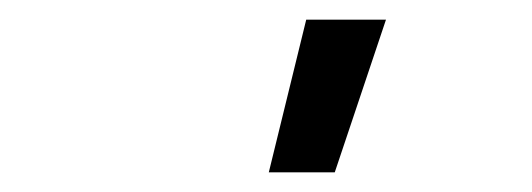

<svg xmlns="http://www.w3.org/2000/svg" viewBox="-20 -775 540 195"><path d="M253 -600 291 -755H372L320 -600Z"/></svg>

Font: Iosevka Curly Slab
Style: Italic
Weight: 400
Italic angle: -9°
Monospace: yes
Designer: Belleve Invis
Foundry: Belleve Invis
Version: Version 22.1.2; ttfautohint (v1.8.4)